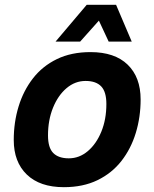

<svg xmlns="http://www.w3.org/2000/svg" viewBox="-20 -764 640 796"><path d="M244.8 12Q145.4 12 91.2 -40.3Q37 -92.6 37 -183.6Q37 -257 57.1 -322.7Q77.2 -388.4 116.7 -439.2Q156.2 -490 215.9 -519Q275.6 -548 355.2 -548Q455.6 -548 509.3 -495.9Q563 -443.8 563 -351.8Q563 -278.4 542.9 -212.7Q522.8 -147 483.3 -96.5Q443.8 -46 384.1 -17Q324.4 12 244.8 12ZM265.2 -107.6Q308.8 -107.6 344.1 -137.5Q379.4 -167.4 400.2 -218.3Q421 -269.2 421 -333Q421 -383.4 399.5 -405.9Q378 -428.4 334.8 -428.4Q291.2 -428.4 255.9 -398.5Q220.6 -368.6 199.8 -317.4Q179 -266.2 179 -202.4Q179 -151.6 200.8 -129.6Q222.6 -107.6 265.2 -107.6ZM210.2 -591.4 339.6 -744.2H461.2L526.2 -591.4H430.6L382 -695.6H405.2L312.2 -591.4Z"/></svg>

Font: Geist Mono
Style: Italic
Weight: 400
Italic angle: -12°
Monospace: yes
Designer: Basement.studio, Andrés Briganti, Mateo Zaragoza
Foundry: Basement.studio, Vercel, Andrés Briganti, Guido Ferreyra, Mateo Zaragoza
Version: Version 1.500